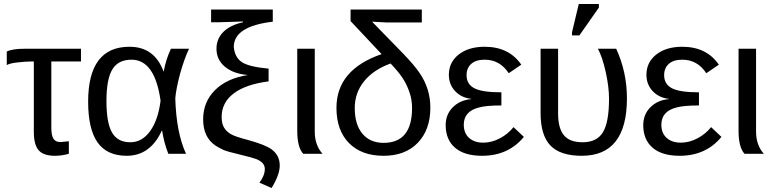

<svg xmlns="http://www.w3.org/2000/svg" viewBox="-20 -773 3887 965"><path d="M150 -464H137Q109 -464 66 -459Q30 -455 14 -446V-514Q42 -528 104 -528H387V-464H238V-130Q238 -93 248.5 -76Q259 -59 284 -59L326 -63V0Q290 10 256 10Q199 10 174.5 -17.5Q150 -45 150 -111Z M795 -116H793Q735 10 617 10Q518 10 470.5 -57Q423 -124 423 -262Q423 -538 631 -538Q756 -538 802 -414H803Q813 -472 839 -528H930Q906 -477 885 -402Q865 -327 861 -279Q866 -106 915 0H826Q804 -56 795 -116ZM515 -265Q515 -156 543 -107Q571 -58 635 -58Q694 -58 734.5 -114Q775 -170 787 -267Q758 -473 641 -473Q574 -473 544.5 -424Q515 -375 515 -265Z M1001 -173Q1001 -260 1060 -319.5Q1119 -379 1226 -396Q1153 -402 1110.5 -437.5Q1068 -473 1068 -528Q1068 -578 1102.5 -612.5Q1137 -647 1201 -661V-665L1077 -661H1041V-725H1351V-664Q1155 -641 1155 -537Q1160 -484 1196 -460.5Q1232 -437 1330 -428V-364Q1214 -349 1154 -303Q1094 -257 1094 -185Q1094 -152 1106 -132Q1118 -112 1140 -99Q1162 -86 1228 -69Q1314 -45 1344 -23Q1386 7 1386 59Q1386 105 1345 172L1284 145Q1311 109 1311 76Q1311 60 1300 47Q1289 35 1267 26Q1241 17 1182 3Q1123 -11 1104 -19Q1077 -32 1062 -42Q1001 -84 1001 -173Z M1601 0H1504Q1474 -33 1474 -115V-528H1562V-111Q1562 -44 1601 0Z M2051 -230Q2051 -273 2038 -309Q2025 -348 2004 -380Q1983 -412 1943 -454Q1856 -422 1809.5 -364Q1763 -306 1763 -230Q1763 -147 1801.5 -101Q1840 -55 1908 -55Q2051 -55 2051 -230ZM2100 -660H1925L1850 -664L2004 -506Q2063 -445 2089 -406Q2143 -327 2143 -232Q2143 -121 2080 -55.5Q2017 10 1908 10Q1797 10 1734 -54Q1671 -118 1671 -231Q1671 -423 1898 -501L1742 -667V-725H2100Z M2409 -56Q2451 -56 2492 -77.5Q2533 -99 2561 -134L2613 -85Q2535 10 2403 10Q2314 10 2267 -30.5Q2220 -71 2220 -144Q2220 -198 2256 -234Q2292 -270 2349 -275V-276Q2298 -282 2267 -315.5Q2236 -349 2236 -397Q2236 -460 2285.5 -499Q2335 -538 2416 -538Q2538 -538 2600 -448L2537 -405Q2492 -473 2416 -473Q2372 -473 2348.5 -452Q2325 -431 2325 -395Q2325 -350 2364 -329.5Q2403 -309 2500 -309V-243Q2424 -243 2388 -233Q2311 -214 2311 -146Q2311 -104 2337.5 -80Q2364 -56 2409 -56Z M3131 -279Q3131 10 2904 10Q2796 10 2746.5 -41.5Q2697 -93 2697 -205V-528H2785V-202Q2785 -129 2814 -93.5Q2843 -58 2908 -58Q2980 -58 3010.5 -108.5Q3041 -159 3041 -277Q3041 -337 3024 -413Q3007 -488 2985 -528H3077Q3131 -411 3131 -279ZM2892 -595H2855V-611L2889 -753H2990V-735Z M3402 -56Q3444 -56 3485 -77.5Q3526 -99 3554 -134L3606 -85Q3528 10 3396 10Q3307 10 3260 -30.5Q3213 -71 3213 -144Q3213 -198 3249 -234Q3285 -270 3342 -275V-276Q3291 -282 3260 -315.5Q3229 -349 3229 -397Q3229 -460 3278.5 -499Q3328 -538 3409 -538Q3531 -538 3593 -448L3530 -405Q3485 -473 3409 -473Q3365 -473 3341.5 -452Q3318 -431 3318 -395Q3318 -350 3357 -329.5Q3396 -309 3493 -309V-243Q3417 -243 3381 -233Q3304 -214 3304 -146Q3304 -104 3330.5 -80Q3357 -56 3402 -56Z M3819 0H3722Q3692 -33 3692 -115V-528H3780V-111Q3780 -44 3819 0Z"/></svg>

Font: Libra Sans
Style: Regular
Weight: 400
Foundry: Context Ltd
Version: Version 1.002